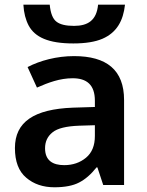

<svg xmlns="http://www.w3.org/2000/svg" viewBox="-20 -792 628 822"><path d="M399.9 -772C393.6 -704.1 355.5 -681.2 296.9 -681.2C262.2 -681.2 237.3 -687 221.7 -699.2C206.1 -710.9 196.3 -735.4 192.9 -772H80.1C82 -736.8 89.8 -707 103 -682.1C129.9 -632.8 187 -606 293.9 -606C346.2 -606 387.7 -612.8 418.5 -626C480.5 -652.8 507.8 -704.1 515.1 -772ZM296.9 -551.8C222.7 -551.8 151.4 -532.7 98.1 -504.9L138.2 -417C187 -438.5 236.3 -457 291 -457C351.1 -457 386.2 -429.2 386.2 -360.8V-334L292 -331.1C125.5 -324.7 43.9 -270 43.9 -158.2C43.9 -100.6 60.1 -58.1 92.3 -31.2C124 -3.9 164.6 9.8 212.9 9.8C257.3 9.8 293 2.9 318.8 -10.7C344.7 -23.9 369.6 -45.4 393.1 -75.2H397L421.9 0H511.2V-363.8C511.2 -492.2 437 -551.8 296.9 -551.8ZM386.2 -255.9V-210C386.2 -168.5 373.5 -137.7 348.1 -116.7C322.8 -95.7 291.5 -85 254.9 -85C205.6 -85 172.9 -105 172.9 -157.2C172.9 -186 183.6 -208.5 205.1 -225.6C226.1 -242.7 264.6 -252 319.8 -253.9Z"/></svg>

Font: Noto Reveo Sans
Style: Regular
Weight: 600
Designer: Monotype Design Team
Foundry: Monotype Imaging Inc.
Version: Version 2.007